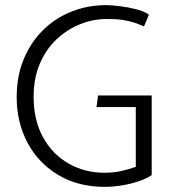

<svg xmlns="http://www.w3.org/2000/svg" viewBox="-20 -714 666 748"><path d="M356 -297H509V-64Q484 -55 453.5 -48Q423 -41 387 -41Q310 -41 247 -77Q184 -113 147.5 -179.5Q111 -246 111 -337Q111 -409 135 -465.5Q159 -522 200 -560.5Q241 -599 291.5 -619.5Q342 -640 396 -640Q432 -640 456.5 -636.5Q481 -633 501 -626.5Q521 -620 541 -611L560 -657Q542 -670 510.5 -678Q479 -686 447 -690Q415 -694 394 -694Q321 -694 257.5 -668.5Q194 -643 146.5 -595.5Q99 -548 72 -482.5Q45 -417 45 -336Q45 -237 87.5 -157.5Q130 -78 207.5 -32Q285 14 388 14Q419 14 453.5 8.5Q488 3 519.5 -7.5Q551 -18 571 -32V-342H362Z"/></svg>

Font: Catamaran Thin Light
Style: Regular
Weight: 300
Version: Version 2.000